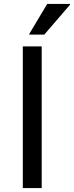

<svg xmlns="http://www.w3.org/2000/svg" viewBox="-20 -956 376 976"><path d="M96 -720H192V0H96ZM129 -780V-784L220 -936H336V-932L205 -780Z"/></svg>

Font: Kufam
Style: Regular
Weight: 400
Designer: Wael Morcos, Artur Schmal
Foundry: Original Type
Version: Version 1.301; ttfautohint (v1.8.3)